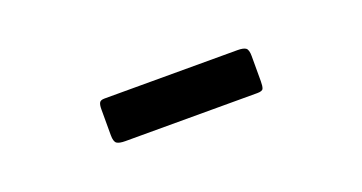

<svg xmlns="http://www.w3.org/2000/svg" viewBox="-23 -1007 545 289"><g transform="rotate(-20 250.0 -862.5)"><path d="M130 -843.5V-885Q130 -892 131.8 -895.2Q133.5 -898.5 140 -898.5H353Q362.5 -898.5 366.2 -895.8Q370 -893 370 -883V-842.5Q370 -834.5 368.5 -831Q367 -827.5 359 -827.5H147.5Q138 -827.5 134 -830.2Q130 -833 130 -843.5Z"/></g></svg>

Font: Besley
Style: Bold
Weight: 700
Designer: Owen Earl
Foundry: indestructible type*
Version: Version 2.001; ttfautohint (v1.8.3)